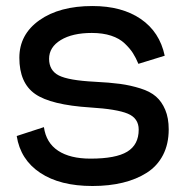

<svg xmlns="http://www.w3.org/2000/svg" viewBox="-20 -600 612 634"><path d="M285.2 14.2Q178.2 14.2 112.8 -29.3Q47.4 -72.8 35.2 -150.9L125 -180.2Q132.3 -128.4 171.9 -102.3Q211.4 -76.2 278.8 -76.2Q362.3 -76.2 400.1 -99.1Q438 -122.1 438 -171.9Q438 -209.5 402.1 -224.6Q366.2 -239.7 278.8 -245.1Q147.9 -253.4 95.9 -289.8Q43.9 -326.2 43.9 -409.2Q43.9 -486.3 110.1 -533.2Q176.3 -580.1 285.2 -580.1Q382.3 -580.1 444.8 -537.4Q507.3 -494.6 523.9 -416L437 -389.2Q428.7 -409.2 418.9 -424.6Q409.2 -439.9 391.8 -456.5Q374.5 -473.1 346.9 -482.2Q319.3 -491.2 283.2 -491.2Q219.2 -491.2 180.7 -467.8Q142.1 -444.3 142.1 -405.8Q142.1 -367.2 174.3 -350.8Q206.5 -334.5 292 -330.1Q342.3 -327.6 376.5 -323Q410.6 -318.4 443.4 -308.1Q476.1 -297.9 495.1 -281.2Q514.2 -264.6 525.6 -237.5Q537.1 -210.4 537.1 -172.9Q537.1 -124.5 518.3 -88.1Q499.5 -51.8 465.1 -29.8Q430.7 -7.8 385.5 3.2Q340.3 14.2 285.2 14.2Z"/></svg>

Font: Neutral Grotesk
Style: Regular
Weight: 400
Designer: Nawras Khrais
Foundry: Nawras Khrais
Version: Version 1.000;PS 001.000;hotconv 1.0.88;makeotf.lib2.5.64775